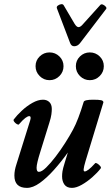

<svg xmlns="http://www.w3.org/2000/svg" viewBox="-20 -901 538 934"><path d="M111 13Q50 13 50 -47Q50 -72 60 -102L127 -316Q133 -336 122 -336Q115 -336 103 -327Q91 -318 72 -296Q69 -293 61.5 -297.5Q54 -302 49 -309Q44 -316 47 -320Q62 -340 86 -362.5Q110 -385 137.5 -400.5Q165 -416 189 -416Q208 -416 220 -404.5Q232 -393 232 -371Q232 -360 230 -344.5Q228 -329 220 -304L176 -162Q158 -105 158 -85Q158 -65 169 -65Q183 -65 204.5 -86Q226 -107 250.5 -139Q275 -171 297.5 -206.5Q320 -242 335 -270Q348 -294 361 -328Q374 -362 387 -405Q390 -416 433 -416Q461 -416 472 -413.5Q483 -411 483 -403L396 -117Q388 -90 387 -78.5Q386 -67 392 -67Q399 -67 411 -76Q423 -85 443 -107Q446 -110 454 -105Q462 -100 467.5 -93Q473 -86 470 -82Q454 -61 429 -39Q404 -17 377.5 -2Q351 13 330 13Q305 13 293.5 -3Q282 -19 282 -43Q282 -55 284 -68Q286 -81 295 -110L310 -159Q277 -113 242 -74Q207 -35 173.5 -11Q140 13 111 13ZM221 -511Q193 -511 173 -531Q153 -551 153 -579Q153 -607 173 -626.5Q193 -646 221 -646Q249 -646 269 -626.5Q289 -607 289 -579Q289 -551 269 -531Q249 -511 221 -511ZM417 -511Q389 -511 369 -531Q349 -551 349 -579Q349 -607 369 -626.5Q389 -646 417 -646Q445 -646 465 -626.5Q485 -607 485 -579Q485 -551 465 -531Q445 -511 417 -511ZM341 -676Q327 -676 321 -692L257 -860Q254 -868 261 -873.5Q268 -879 277 -880.5Q286 -882 290 -875L343 -785Q353 -769 362 -769Q372 -769 385 -785L468 -877Q473 -882 481 -878.5Q489 -875 494.5 -868.5Q500 -862 496 -857L370 -692Q358 -676 341 -676Z"/></svg>

Font: Junicode
Style: Bold Italic
Weight: 700
Italic angle: -11°
Designer: Peter S. Baker
Version: Version 2.100; ttfautohint (v1.8.4)